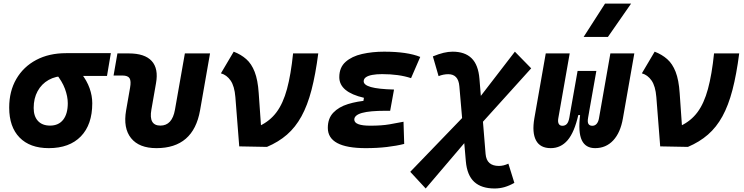

<svg xmlns="http://www.w3.org/2000/svg" viewBox="-20 -815 4142 1069"><path d="M251.5 9.8Q146.5 9.8 88.9 -49.3Q31.2 -108.4 31.2 -215.8Q31.2 -307.1 70.8 -375.2Q110.4 -443.4 181.6 -481.2Q252.9 -519 348.1 -519H597.2L575.7 -392.1H342.8Q290 -392.1 250.7 -369.9Q211.4 -347.7 189.5 -307.6Q167.5 -267.6 167.5 -213.9Q167.5 -167.5 191.4 -141.6Q215.3 -115.7 258.8 -115.7Q306.2 -115.7 331.8 -148.4Q357.4 -181.2 357.4 -240.2Q357.4 -277.8 341.6 -320.6Q325.7 -363.3 291 -405.3H433.1Q463.9 -365.7 478.8 -323.7Q493.7 -281.7 493.7 -240.2Q493.7 -121.1 430.2 -55.7Q366.7 9.8 251.5 9.8Z M851.1 9.8Q754.4 9.8 709.7 -45.9Q665 -101.6 682.1 -200.2L704.1 -326.2Q710.9 -363.8 701.4 -379.2Q691.9 -394.5 661.6 -394.5H612.3L633.8 -517.6H697.3Q786.1 -517.6 824.7 -475.3Q863.3 -433.1 848.6 -351.6L822.8 -204.1Q807.1 -115.7 873 -115.7Q938.5 -115.7 954.1 -204.1L1009.3 -517.6H1149.4L1093.8 -200.2Q1056.6 9.8 851.1 9.8Z M1312 0 1290.5 -274.4Q1285.6 -335.4 1263.9 -366.7Q1242.2 -397.9 1210 -406.7L1281.2 -527.3Q1321.8 -511.7 1351.1 -485.8Q1380.4 -460 1397.9 -415Q1415.5 -370.1 1420.4 -296.9L1438.5 -38.6ZM1466.3 2.9 1312 0 1425.8 -114.3Q1482.9 -141.1 1519.5 -190.2Q1556.2 -239.3 1577.9 -319.3Q1599.6 -399.4 1611.8 -517.6H1752Q1736.8 -400.4 1714.4 -314.2Q1691.9 -228 1658.4 -167.2Q1625 -106.4 1577.9 -65.4Q1530.8 -24.4 1466.3 2.9Z M2016.1 9.8Q1805.2 9.8 1805.2 -103Q1805.2 -155.8 1835.7 -187.7Q1866.2 -219.7 1917.7 -235.6Q1969.2 -251.5 2031.2 -255.9L2173.8 -316.4L2152.3 -198.2H2127Q2083 -198.2 2050.3 -195.3Q2017.6 -192.4 1995.8 -186.3Q1974.1 -180.2 1963.4 -170.9Q1952.6 -161.6 1952.6 -149.4Q1952.6 -115.2 2042 -115.2Q2105.5 -115.2 2148.9 -122.8Q2192.4 -130.4 2226.6 -137.2L2230.5 -13.7Q2188 -2.9 2134 3.4Q2080.1 9.8 2016.1 9.8ZM1996.1 -210.4 2006.3 -270.5Q1869.1 -302.2 1869.1 -385.3Q1869.1 -439.5 1904.1 -470.5Q1939 -501.5 1995.8 -514.4Q2052.7 -527.3 2118.7 -527.3Q2247.6 -527.3 2319.8 -498L2268.6 -379.9Q2201.2 -402.3 2107.4 -402.3Q2075.7 -402.3 2052.5 -397.9Q2029.3 -393.6 2017.1 -384.8Q2004.9 -376 2004.9 -362.3Q2004.9 -341.8 2045.2 -330.3Q2085.4 -318.8 2173.8 -316.4L2152.3 -198.2Z M2350.1 234.4 2264.2 141.6 2598.6 -205.1 2846.7 -527.3 2937.5 -434.6 2627.9 -91.8ZM2733.9 234.4Q2660.6 234.4 2620.6 197.8Q2580.6 161.1 2573.7 83.5L2537.6 -334.5Q2534.7 -369.1 2519 -385.5Q2503.4 -401.9 2476.1 -401.9Q2448.2 -401.9 2421.9 -391.1L2390.1 -501Q2423.3 -514.6 2449.7 -521Q2476.1 -527.3 2500 -527.3Q2568.4 -527.3 2605.7 -490.7Q2643.1 -454.1 2649.4 -376.5L2683.6 42Q2686.5 76.2 2705.1 92.5Q2723.6 108.9 2757.8 108.9Q2783.2 108.9 2810.5 96.2L2843.8 203.1Q2815.4 219.2 2788.8 226.8Q2762.2 234.4 2733.9 234.4Z M3293.5 9.8Q3240.2 9.8 3219.2 -34.4Q3198.2 -78.6 3210 -176.3L3260.3 -193.4L3254.4 -159.7Q3250 -135.3 3256.3 -125Q3262.7 -114.7 3277.8 -114.7Q3292.5 -114.7 3302 -125.7Q3311.5 -136.7 3314.9 -156.2L3378.4 -517.6H3511.7L3448.2 -156.2Q3434.6 -76.7 3394.3 -33.4Q3354 9.8 3293.5 9.8ZM3046.4 9.8Q2987.3 9.8 2964.4 -33.4Q2941.4 -76.7 2955.1 -156.2L3018.6 -517.6H3151.9L3088.4 -156.2Q3085 -136.7 3090.8 -125.7Q3096.7 -114.7 3111.3 -114.7Q3126.5 -114.7 3136 -125Q3145.5 -135.3 3149.9 -159.7L3155.8 -193.4L3200.2 -176.3Q3178.2 -78.6 3140.4 -34.4Q3102.5 9.8 3046.4 9.8ZM3152.3 -174.3 3195.8 -419.9H3300.3L3256.8 -174.3ZM3229.5 -609.4 3348.6 -794.9H3493.7L3364.7 -609.4Z M3655.8 0 3634.3 -274.4Q3629.4 -335.4 3607.7 -366.7Q3585.9 -397.9 3553.7 -406.7L3625 -527.3Q3665.5 -511.7 3694.8 -485.8Q3724.1 -460 3741.7 -415Q3759.3 -370.1 3764.2 -296.9L3782.2 -38.6ZM3810.1 2.9 3655.8 0 3769.5 -114.3Q3826.7 -141.1 3863.3 -190.2Q3899.9 -239.3 3921.6 -319.3Q3943.4 -399.4 3955.6 -517.6H4095.7Q4080.6 -400.4 4058.1 -314.2Q4035.6 -228 4002.2 -167.2Q3968.8 -106.4 3921.6 -65.4Q3874.5 -24.4 3810.1 2.9Z"/></svg>

Font: Cascadia Mono NF
Style: Italic
Weight: 400
Italic angle: -10°
Monospace: yes
Designer: Aaron Bell
Foundry: Saja Typeworks
Version: Version 2404.023